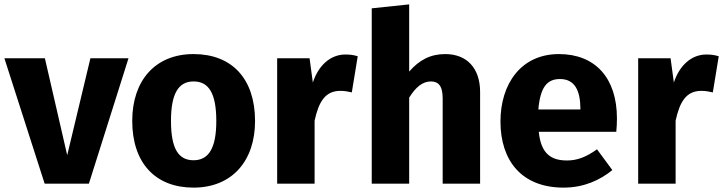

<svg xmlns="http://www.w3.org/2000/svg" viewBox="-26 -839 3303 877"><path d="M561 -573H387L281 -130L179 -573H-6L178 0H380Z M858 -592C683 -592 578 -471 578 -287C578 -94 684 18 858 18C1033 18 1139 -103 1139 -286C1139 -480 1033 -592 858 -592ZM858 -467C927 -467 962 -414 962 -286C962 -162 927 -107 858 -107C789 -107 755 -160 755 -287C755 -411 789 -467 858 -467Z M1551 -590C1485 -590 1429 -542 1403 -462L1388 -573H1240V0H1411V-288C1430 -374 1459 -424 1529 -424C1548 -424 1563 -421 1581 -417L1608 -582C1589 -588 1573 -590 1551 -590Z M2008 -592C1940 -592 1889 -565 1843 -512V-819L1672 -801V0H1843V-393C1872 -440 1904 -467 1942 -467C1974 -467 1996 -450 1996 -390V0H2167V-419C2167 -528 2106 -592 2008 -592Z M2792 -298C2792 -484 2692 -592 2527 -592C2354 -592 2260 -456 2260 -284C2260 -105 2357 18 2548 18C2641 18 2714 -16 2771 -62L2701 -157C2652 -122 2611 -106 2564 -106C2494 -106 2445 -134 2435 -237H2789C2791 -254 2792 -280 2792 -298ZM2625 -339H2433C2442 -443 2474 -478 2532 -478C2600 -478 2624 -424 2625 -347Z M3200 -590C3134 -590 3078 -542 3052 -462L3037 -573H2889V0H3060V-288C3079 -374 3108 -424 3178 -424C3197 -424 3212 -421 3230 -417L3257 -582C3238 -588 3222 -590 3200 -590Z"/></svg>

Font: Glow Sans SC Normal ExtraBold
Style: Regular
Weight: 800
Designer: Ryoko NISHIZUKA (kana, bopomofo & ideographs); Paul D. Hunt (Latin, Greek & Cyrillic); Sandoll Communications, Soo-young
Version: Version 0.93